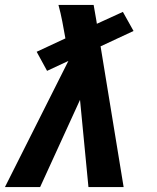

<svg xmlns="http://www.w3.org/2000/svg" viewBox="-37 -755 633 775"><path d="M-17 0H125L286 -352L320 0H462L369 -568L502 -630L459 -707L354 -659L352 -672L341 -735H199Q208 -702 214.5 -668Q221 -634 227 -600L111 -546L153 -469L239 -509Z"/></svg>

Font: Iosevka Sparkle XBdObl
Style: Regular
Weight: 800
Italic angle: -9°
Designer: Belleve Invis
Foundry: Belleve Invis
Version: Version 4.5.0; ttfautohint (v1.8.3)